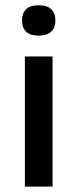

<svg xmlns="http://www.w3.org/2000/svg" viewBox="-20 -694 288 714"><path d="M72.5 0V-484H175.5V0ZM124 -561.5Q92.5 -561.5 77.2 -576.2Q62 -591 62 -617V-619Q62 -645 77.2 -659.8Q92.5 -674.5 124 -674.5Q155 -674.5 170.5 -659.8Q186 -645 186 -619V-617Q186 -591 170.5 -576.2Q155 -561.5 124 -561.5Z"/></svg>

Font: Anek Gurmukhi Medium SemiExpanded
Style: Regular
Weight: 500
Width: 6
Version: Version 1.003